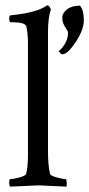

<svg xmlns="http://www.w3.org/2000/svg" viewBox="-20 -698 335 721"><path d="M158.2 -677.7Q162.1 -677.7 166 -672.4Q169.9 -667 170.9 -662.1Q160.2 -630.9 160.2 -577.1V-131.8Q160.2 -75.2 168 -44.9Q169.9 -38.1 193.4 -31.7Q216.8 -25.4 226.6 -25.4Q229.5 -25.4 230.5 -13.7Q231.4 -2 229.5 2.9Q131.8 -2 125.5 -2Q119.1 -2 18.6 2.9Q14.6 -1 14.6 -13.2Q14.6 -25.4 18.6 -25.4Q30.3 -25.4 53.2 -31.7Q76.2 -38.1 78.1 -44.9Q85 -73.2 85 -113.3V-536.1Q85 -569.3 79.1 -598.6Q74.2 -614.3 29.3 -614.3H20.5Q14.6 -614.3 14.6 -627.4Q14.6 -640.6 20.5 -640.6Q120.1 -650.4 156.2 -677.7ZM280.3 -676.8Q294.9 -659.2 294.9 -622.6Q294.9 -585.9 264.2 -540Q233.4 -494.1 214.8 -494.1Q210.9 -494.1 206.1 -498.5Q201.2 -502.9 201.2 -506.8L210 -514.6Q235.4 -543 235.4 -575.2Q235.4 -581.1 224.6 -596.7Q213.9 -612.3 213.9 -630.9Q213.9 -649.4 231.9 -663.1Q250 -676.8 280.3 -676.8Z"/></svg>

Font: CrimsonText-Roman
Style: Roman
Weight: 400
Version: Version 0.13